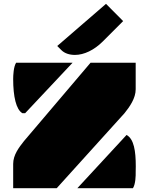

<svg xmlns="http://www.w3.org/2000/svg" viewBox="-20 -997 789 1017"><path d="M49.8 0H280.3L639.6 -397.5C667 -431.6 698.7 -476.6 698.7 -523.9V-664.6H459.5L106.9 -249.5C80.1 -215.3 49.8 -176.8 49.8 -128.4ZM98.6 -397.5H113.3L364.3 -664.6H65.4C51.8 -643.6 49.8 -597.7 49.8 -578.6C49.8 -485.4 65.4 -416.5 98.6 -397.5ZM389.6 0H684.1C698.2 -22 699.2 -66.9 698.7 -86.4C698.7 -96.7 699.2 -106.4 699.2 -116.2C699.2 -195.8 689.9 -260.7 650.4 -282.2ZM377 -706.1C424.8 -706.1 478.5 -731.4 524.9 -777.8L632.3 -885.3L541.5 -976.6L283.2 -753.4L305.2 -731.4C322.3 -714.4 347.7 -706.1 377 -706.1Z"/></svg>

Font: Plaster
Style: Regular
Weight: 400
Designer: Eben Sorkin
Foundry: Eben Sorkin
Version: Version 1.007